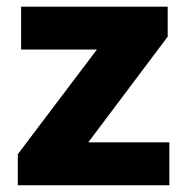

<svg xmlns="http://www.w3.org/2000/svg" viewBox="-20 -548 555 568"><path d="M42.5 -401.4V-528.3H476.1V-439.5L241.2 -127H481V0H32.7V-91.8L266.6 -401.4Z"/></svg>

Font: Mardoto Black
Style: Regular
Weight: 900
Designer: Christian Robertson, Vahan Hovhannisyan
Foundry: Google
Version: Version 1.000